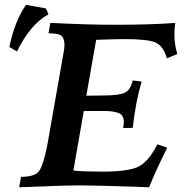

<svg xmlns="http://www.w3.org/2000/svg" viewBox="-20 -790 802 810"><path d="M51.8 -572.8 19.5 -591.8Q42 -701.2 89.8 -769.5L173.8 -754.4L184.6 -729.5Q107.4 -687.5 51.8 -572.8ZM608.9 0Q413.1 -7.3 315.4 -7.8Q244.6 -7.8 61 0L68.8 -43.9Q131.8 -43.9 148.4 -73.5Q165 -103 180.2 -181.2L249 -572.3Q252 -587.9 252 -600.1Q252 -625 241.2 -637.2Q230.5 -649.4 184.6 -649.4L192.4 -693.4Q354 -685.5 460.4 -685.5Q619.6 -685.5 719.2 -693.4Q715.8 -666.5 715.8 -645.5Q715.8 -602.5 728 -562L684.1 -543.9Q668 -598.6 633.5 -611.8Q599.1 -625 507.3 -625Q473.1 -625 385.7 -622.1L344.2 -386.2L416.5 -387.2Q481 -387.2 506.1 -398.9Q531.2 -410.6 539.6 -450.7L577.6 -445.8Q551.8 -359.4 540 -250.5L499.5 -250Q502.4 -265.1 502.4 -274.4Q502.4 -302.7 483.4 -312Q460.9 -321.8 419.4 -321.8H333.5L289.6 -70.3Q335 -65.9 412.6 -65.9Q514.6 -65.9 559.3 -84.7Q604 -103.5 644 -181.2L685.5 -167Q638.7 -73.2 608.9 0Z"/></svg>

Font: Kelvinch
Style: Bold Italic
Weight: 700
Italic angle: -10°
Designer: Paul James Miller
Foundry: High-Logic / Made with FontCreator
Version: Version 3.30 September 23, 2016